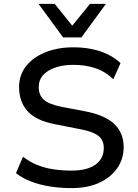

<svg xmlns="http://www.w3.org/2000/svg" viewBox="-20 -957 711 986"><path d="M348 9Q289 9 236 0.5Q183 -8 139 -25Q95 -42 62 -68L98 -152Q133 -125 172 -109.5Q211 -94 255 -87.5Q299 -81 348 -81Q427 -81 470 -111.5Q513 -142 513 -197Q513 -227 499 -245.5Q485 -264 455.5 -276Q426 -288 379 -296L263 -319Q164 -338 121 -386.5Q78 -435 78 -510Q78 -572 114 -617.5Q150 -663 213 -688.5Q276 -714 356 -714Q407 -714 451.5 -705Q496 -696 533 -678Q570 -660 599 -633L562 -550Q519 -591 468 -607.5Q417 -624 356 -624Q305 -624 265 -610.5Q225 -597 202 -572Q179 -547 179 -509Q179 -468 205.5 -444.5Q232 -421 298 -408L414 -386Q517 -367 566 -321Q615 -275 615 -202Q615 -140 581.5 -92.5Q548 -45 488.5 -18Q429 9 348 9ZM304 -765 178 -937H261L351 -825L442 -937H524L398 -765Z"/></svg>

Font: Nunito Sans 7pt Medium
Style: Regular
Weight: 500
Designer: Vernon Adams
Foundry: Vernon Adams
Version: Version 3.101;gftools[0.9.27]